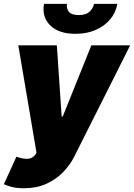

<svg xmlns="http://www.w3.org/2000/svg" viewBox="-46 -786 710 1019"><path d="M81 213.1Q42.6 213.1 16.5 206.1Q-9.6 199.2 -25.6 191.8L41.2 45.5Q75.3 58.2 101.2 56.8Q127.1 55.4 142 34.1L147.7 24.1L51.1 -545.5H255.7L281.2 -167.6H286.9L438.9 -545.5H644.9L348 45.5Q325.3 90.2 288.2 128.4Q251.1 166.5 199.4 189.8Q147.7 213.1 81 213.1ZM453.1 -765.6H576.7Q568.9 -719.5 538.9 -683.6Q508.9 -647.7 461.8 -627.1Q414.8 -606.5 355.1 -606.5Q265.3 -606.5 220.3 -651.5Q175.4 -696.4 187.5 -765.6H309.7Q305 -743.3 318.7 -724.6Q332.4 -706 372.2 -706Q410.2 -706 429.3 -724.1Q448.5 -742.2 453.1 -765.6Z"/></svg>

Font: Inter UI Black
Style: Italic
Weight: 900
Italic angle: -9.39999°
Designer: Rasmus Andersson
Foundry: rsms
Version: 3.2;8d6f07862